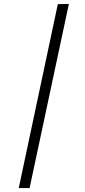

<svg xmlns="http://www.w3.org/2000/svg" viewBox="-20 -731 431 973"><path d="M75 222 273 -710 329 -711 130 222Z"/></svg>

Font: Ysabeau
Style: Italic
Weight: 400
Italic angle: -12°
Designer: Christian Thalmann (Catharsis Fonts)
Version: Version 2.000;gftools[0.9.27.dev2+g8671c4b]